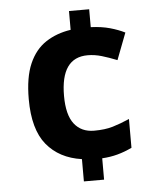

<svg xmlns="http://www.w3.org/2000/svg" viewBox="-53 -769 677 824"><g transform="rotate(-5 286.0 -357.0)"><path d="M362 -647Q409 -645 444.5 -635Q480 -625 508 -611L464 -496Q429 -510 398.5 -519Q368 -528 338 -528Q222 -528 222 -363Q222 -281 252.5 -242Q283 -203 338 -203Q385 -203 418.5 -213Q452 -223 491 -240V-116Q460 -101 428.5 -92.5Q397 -84 362 -82V10H275V-86Q178 -100 124 -166Q70 -232 70 -362Q70 -456 95.5 -514.5Q121 -573 167.5 -603.5Q214 -634 275 -643V-724H362Z"/></g></svg>

Font: RS Noto Sans
Style: Bold
Weight: 700
Designer: Monotype Design Team
Foundry: Monotype Imaging Inc.
Version: Version 3.10